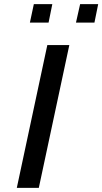

<svg xmlns="http://www.w3.org/2000/svg" viewBox="-20 -905 493 925"><path d="M61 0 208 -688H314L167 0ZM346 -796 366 -885H453L435 -796ZM124 -796 143 -885H232L214 -796Z"/></svg>

Font: Saira Expanded Medium
Style: Italic
Weight: 500
Width: 7
Italic angle: -12°
Designer: Hector Gatti with collaboration of the Omnibus-Type team
Foundry: Omnibus-Type
Version: Version 1.101